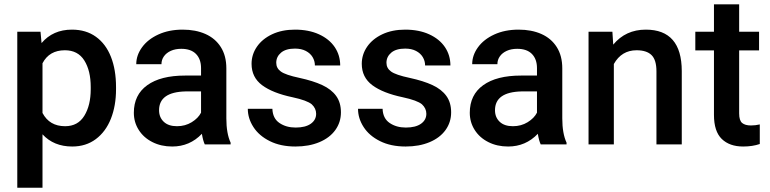

<svg xmlns="http://www.w3.org/2000/svg" viewBox="-20 -677 3608 900"><path d="M179.2 -47.4V203.1H61V-528.3H169.9L174.8 -475.1Q228 -538.1 317.4 -538.1Q383.3 -538.1 429.7 -504.6Q476.1 -471.2 500 -410.6Q523.9 -350.1 523.9 -268.6V-258.8Q523.9 -181.2 499.8 -120.4Q475.6 -59.6 429.2 -24.9Q382.8 9.8 318.4 9.8Q231.9 9.8 179.2 -47.4ZM179.2 -380.4V-147.5Q211.9 -85.4 285.2 -85.4Q345.2 -85.4 375.2 -134.3Q405.3 -183.1 405.3 -259.3V-269Q405.3 -345.7 375.2 -393.6Q345.2 -441.4 284.2 -441.4Q210.9 -441.4 179.2 -380.4Z M939.9 0Q931.6 -17.6 926.3 -49.8Q869.6 9.8 787.1 9.8Q735.4 9.8 694.3 -11Q653.3 -31.7 630.4 -67.9Q607.4 -104 607.4 -148.4Q607.4 -232.4 670.2 -277.6Q732.9 -322.8 847.7 -322.8H922.4V-357.4Q922.4 -399.9 898.7 -424.1Q875 -448.2 829.6 -448.2Q801.8 -448.2 780.8 -438.7Q759.8 -429.2 748.3 -412.8Q736.8 -396.5 736.8 -376H618.7Q618.7 -418 645.8 -455.3Q672.9 -492.7 722.4 -515.4Q772 -538.1 836.4 -538.1Q897 -538.1 943.1 -517.6Q989.3 -497.1 1015.1 -456.3Q1041 -415.5 1041 -356.4V-122.1Q1041 -51.3 1061 -8.3V0ZM922.4 -148.9V-248.5H850.1Q725.6 -245.6 725.6 -160.2Q725.6 -127 747.6 -106.2Q769.5 -85.4 809.6 -85.4Q848.1 -85.4 878.7 -104.2Q909.2 -123 922.4 -148.9Z M1441.4 -188Q1419.4 -206.5 1351.1 -221.2Q1258.3 -240.7 1208.7 -277.6Q1159.2 -314.5 1159.2 -377.9Q1159.2 -421.4 1184.3 -458Q1209.5 -494.6 1255.6 -516.4Q1301.8 -538.1 1362.8 -538.1Q1427.2 -538.1 1475.3 -516.1Q1523.4 -494.1 1549.1 -456.1Q1574.7 -418 1574.7 -370.1H1456.1Q1456.1 -391.1 1445.3 -409.2Q1434.6 -427.2 1413.6 -438.2Q1392.6 -449.2 1362.8 -449.2Q1319.8 -449.2 1297.4 -430.2Q1274.9 -411.1 1274.9 -382.8Q1274.9 -357.4 1296.4 -341.8Q1318.4 -325.7 1383.3 -312Q1448.2 -297.9 1490.7 -278.1Q1533.2 -258.3 1555.7 -227.3Q1578.1 -196.3 1578.1 -150.4Q1578.1 -104 1551.8 -67.4Q1525.4 -30.8 1476.8 -10.5Q1428.2 9.8 1364.7 9.8Q1295.4 9.8 1244.9 -15.4Q1194.3 -40.5 1168 -81.3Q1141.6 -122.1 1141.6 -167H1256.8Q1258.3 -122.1 1289.8 -100.6Q1321.3 -79.1 1365.7 -79.1Q1411.6 -79.1 1436.8 -96.9Q1461.9 -114.7 1461.9 -143.6Q1461.9 -168.9 1441.4 -188Z M1958 -188Q1936 -206.5 1867.7 -221.2Q1774.9 -240.7 1725.3 -277.6Q1675.8 -314.5 1675.8 -377.9Q1675.8 -421.4 1700.9 -458Q1726.1 -494.6 1772.2 -516.4Q1818.4 -538.1 1879.4 -538.1Q1943.8 -538.1 1991.9 -516.1Q2040 -494.1 2065.7 -456.1Q2091.3 -418 2091.3 -370.1H1972.7Q1972.7 -391.1 1961.9 -409.2Q1951.2 -427.2 1930.2 -438.2Q1909.2 -449.2 1879.4 -449.2Q1836.4 -449.2 1814 -430.2Q1791.5 -411.1 1791.5 -382.8Q1791.5 -357.4 1813 -341.8Q1835 -325.7 1899.9 -312Q1964.8 -297.9 2007.3 -278.1Q2049.8 -258.3 2072.3 -227.3Q2094.7 -196.3 2094.7 -150.4Q2094.7 -104 2068.4 -67.4Q2042 -30.8 1993.4 -10.5Q1944.8 9.8 1881.3 9.8Q1812 9.8 1761.5 -15.4Q1710.9 -40.5 1684.6 -81.3Q1658.2 -122.1 1658.2 -167H1773.4Q1774.9 -122.1 1806.4 -100.6Q1837.9 -79.1 1882.3 -79.1Q1928.2 -79.1 1953.4 -96.9Q1978.5 -114.7 1978.5 -143.6Q1978.5 -168.9 1958 -188Z M2514.6 0Q2506.3 -17.6 2501 -49.8Q2444.3 9.8 2361.8 9.8Q2310.1 9.8 2269 -11Q2228 -31.7 2205.1 -67.9Q2182.1 -104 2182.1 -148.4Q2182.1 -232.4 2244.9 -277.6Q2307.6 -322.8 2422.4 -322.8H2497.1V-357.4Q2497.1 -399.9 2473.4 -424.1Q2449.7 -448.2 2404.3 -448.2Q2376.5 -448.2 2355.5 -438.7Q2334.5 -429.2 2323 -412.8Q2311.5 -396.5 2311.5 -376H2193.4Q2193.4 -418 2220.5 -455.3Q2247.6 -492.7 2297.1 -515.4Q2346.7 -538.1 2411.1 -538.1Q2471.7 -538.1 2517.8 -517.6Q2564 -497.1 2589.8 -456.3Q2615.7 -415.5 2615.7 -356.4V-122.1Q2615.7 -51.3 2635.7 -8.3V0ZM2497.1 -148.9V-248.5H2424.8Q2300.3 -245.6 2300.3 -160.2Q2300.3 -127 2322.3 -106.2Q2344.2 -85.4 2384.3 -85.4Q2422.9 -85.4 2453.4 -104.2Q2483.9 -123 2497.1 -148.9Z M2857.4 -377V0H2738.8V-528.3H2850.6L2854.5 -467.8Q2912.6 -538.1 3007.3 -538.1Q3175.3 -538.1 3175.8 -344.2V0H3057.1V-342.8Q3057.1 -396 3034.2 -418.7Q3011.2 -441.4 2963.9 -441.4Q2893.6 -441.4 2857.4 -377Z M3541.5 -2Q3507.3 9.8 3463.4 9.8Q3399.9 9.8 3363.3 -25.6Q3326.7 -61 3326.7 -138.7V-440.9H3239.3V-528.3H3326.7V-656.7H3444.8V-528.3H3538.1V-440.9H3444.8V-145.5Q3444.8 -112.3 3458.7 -100.6Q3472.7 -88.9 3500 -88.9Q3521.5 -88.9 3541.5 -93.8Z"/></svg>

Font: Mardoto Medium
Style: Regular
Weight: 500
Designer: Christian Robertson, Vahan Hovhannisyan
Foundry: Google
Version: Version 1.000